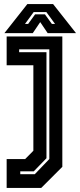

<svg xmlns="http://www.w3.org/2000/svg" viewBox="-20 -718 393 938"><path d="M12.5 200V59H103L143 18.5V-399H12.5V-540H284.5V97L181.5 200ZM79 133H150L221 59V-477H73.5V-463H207V55L145 119H79ZM113.5 -698H239.5L351.5 -556H213L176.5 -610L140 -556H1.5ZM144.5 -659 102 -601H117.5L151.5 -648H199.5L233.5 -601H249L206.5 -659Z"/></svg>

Font: Tourney
Style: Bold
Weight: 700
Designer: Tyler Finck
Foundry: Etcetera Type Co
Version: Version 1.015